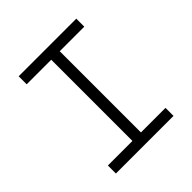

<svg xmlns="http://www.w3.org/2000/svg" viewBox="-209 -959 1117 1117"><g transform="rotate(-45 350.0 -400.0)"><path d="M113 0V-66H315V-734H113V-800H587V-734H385V-66H587V0Z"/></g></svg>

Font: Martian Mono ExtraLight
Style: Regular
Weight: 200
Monospace: yes
Designer: Roman Shamin
Foundry: Evil Martians
Version: Version 1.000; ttfautohint (v1.8.4.7-5d5b)